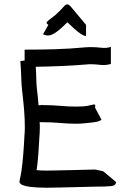

<svg xmlns="http://www.w3.org/2000/svg" viewBox="-20 -878 620 897"><path d="M199 -1Q107 -1 80 -16Q73 -21 71.5 -25.5Q70 -30 73 -41.5Q76 -53 80 -78Q85 -112 88.5 -155.5Q92 -199 94 -241Q95 -251 95.5 -261.5Q96 -272 96 -283Q96 -324 92.5 -365.5Q89 -407 84 -448Q80 -485 79 -521.5Q78 -558 75 -593L95 -595V-646Q164 -646 235 -648Q306 -650 380 -657Q385 -657 390 -657.5Q395 -658 400 -658Q429 -658 453 -655Q477 -652 498 -659V-579Q472 -572 448 -575Q424 -578 400 -578Q396 -578 392.5 -577.5Q389 -577 386 -577Q327 -572 267 -569.5Q207 -567 147 -566Q149 -538 149.5 -510.5Q150 -483 153 -457Q155 -440 157 -422Q159 -404 160 -386Q166 -387 172 -387Q178 -387 184 -387Q222 -387 262 -383.5Q302 -380 337 -380Q346 -380 354 -380.5Q362 -381 368 -381Q391 -383 404.5 -387Q418 -391 422.5 -389.5Q427 -388 424 -375L454 -319Q447 -312 428.5 -308.5Q410 -305 374 -302Q365 -301 356 -300.5Q347 -300 337 -300Q300 -300 260 -303.5Q220 -307 184 -307H165Q166 -301 166 -295Q166 -289 166 -283Q166 -271 165.5 -259.5Q165 -248 164 -237Q162 -197 159 -156.5Q156 -116 151 -83Q162 -82 175 -81.5Q188 -81 199 -81Q224 -81 256.5 -82Q289 -83 322 -83.5Q355 -84 382.5 -85Q410 -86 424 -86L462 -78L522 -28Q522 -11 499 -8.5Q476 -6 424 -6Q411 -6 384 -5Q357 -4 324 -3.5Q291 -3 258 -2Q225 -1 199 -1ZM382 -710Q372 -710 356.5 -720.5Q341 -731 324.5 -746Q308 -761 295 -774Q264 -743 243.5 -728.5Q223 -714 209 -712.5Q195 -711 181 -718L206 -762Q194 -769 199 -775.5Q204 -782 220.5 -793.5Q237 -805 258 -826Q265 -833 269.5 -838Q274 -843 275 -844Q285 -856 292.5 -857.5Q300 -859 310 -848L382 -762ZM319 -799H318Q319 -799 319 -799.5Q319 -800 319 -799ZM318 -799V-798Q318 -798 318 -799ZM317 -798Q317 -798 317 -797.5Q317 -797 317 -797Q317 -797 317 -797.5Q317 -798 317 -798ZM316 -797Q316 -797 316 -796ZM316 -796Q315 -796 315 -795.5Q315 -795 315 -796Z"/></svg>

Font: Syne Tactile
Style: Regular
Weight: 400
Designer: Lucas Descroix
Foundry: Bonjour Monde
Version: Version 2.100; ttfautohint (v1.8.3)